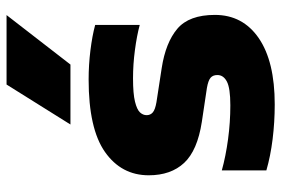

<svg xmlns="http://www.w3.org/2000/svg" viewBox="-156 -692 858 586"><g transform="rotate(-90 273.0 -399.0)"><path d="M247.5 10.5Q193 10.5 141 4Q89 -2.5 46 -15V-151Q89 -139 140.8 -132Q192.5 -125 244.5 -125Q297 -125 317 -135.5Q337 -146 337 -164.5Q337 -178 328.8 -185.2Q320.5 -192.5 297.5 -196.5L194 -212Q106.5 -225.5 68.8 -266Q31 -306.5 31 -374Q31 -457.5 102 -507.5Q173 -557.5 323.5 -557.5Q368 -557.5 412.5 -552Q457 -546.5 490 -537.5V-401.5Q456.5 -410.5 413.2 -416.2Q370 -422 327 -422Q280 -422 255.8 -416Q231.5 -410 223 -400.8Q214.5 -391.5 214.5 -380.5Q214.5 -369 222.8 -361.8Q231 -354.5 254 -350.5L358 -334.5Q436 -322.5 478.2 -286.8Q520.5 -251 520.5 -172Q520.5 -87 449.5 -38.2Q378.5 10.5 247.5 10.5ZM186 -613 308 -808H520L369 -613Z"/></g></svg>

Font: Encode Sans SemiExpanded SemiExpanded ExtraBold
Style: Regular
Weight: 800
Width: 6
Designer: Multiple Designers
Foundry: Impallari Type
Version: Version 3.000; ttfautohint (v1.8.3) -l 8 -r 50 -G 200 -x 14 